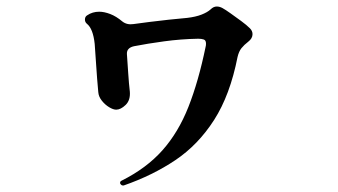

<svg xmlns="http://www.w3.org/2000/svg" viewBox="-20 -554 1040 590"><path d="M360 16H358Q353 16 350 11Q349 10 349 8Q349 3 354 1Q430 -37 479 -92Q528 -147 559 -225.5Q590 -304 612 -411Q613 -414 613 -420Q613 -430 606.5 -432.5Q600 -435 589 -435Q536 -434 484.5 -427Q433 -420 392 -412Q369 -407 370 -388Q372 -360 374 -329Q376 -298 379 -272Q381 -246 366 -231.5Q351 -217 337 -217Q328 -217 315.5 -224.5Q303 -232 293 -244.5Q283 -257 282 -271Q278 -314 275.5 -354Q273 -394 271 -419Q266 -466 247 -481Q241 -486 241 -494Q241 -503 248 -507Q264 -518 285 -518Q300 -518 318.5 -511Q337 -504 356 -488Q370 -477 390 -480Q410 -483 439 -486.5Q468 -490 499 -493.5Q530 -497 555 -499Q581 -502 599 -509Q617 -516 627 -525Q636 -534 646 -534Q655 -534 664 -529Q673 -524 688.5 -513Q704 -502 721 -489.5Q738 -477 748 -467Q756 -459 756 -449Q756 -436 743 -426Q730 -416 722 -406Q714 -396 710 -379Q687 -262 638 -185.5Q589 -109 519 -62Q449 -15 360 16Z"/></svg>

Font: Zen Antique Soft
Style: Regular
Weight: 400
Designer: Yoshimichi Ohira
Foundry: Positype
Version: Version 1.001